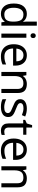

<svg xmlns="http://www.w3.org/2000/svg" viewBox="1634 -2434 810 4117"><g transform="rotate(90 2038.5 -375.0)"><path d="M275 10Q175 10 115 -59.5Q55 -129 55 -267Q55 -405 115.5 -475.5Q176 -546 276 -546Q318 -546 349 -535.5Q380 -525 403 -507Q426 -489 442 -467H448Q447 -480 444.5 -505.5Q442 -531 442 -546V-760H530V0H459L446 -72H442Q426 -49 403 -30.5Q380 -12 348.5 -1Q317 10 275 10ZM289 -63Q374 -63 408.5 -109.5Q443 -156 443 -250V-266Q443 -366 410 -419.5Q377 -473 288 -473Q217 -473 181.5 -416.5Q146 -360 146 -265Q146 -169 181.5 -116Q217 -63 289 -63Z M788 -536V0H700V-536ZM745 -737Q765 -737 780.5 -723.5Q796 -710 796 -681Q796 -653 780.5 -639Q765 -625 745 -625Q723 -625 708 -639Q693 -653 693 -681Q693 -710 708 -723.5Q723 -737 745 -737Z M1165 -546Q1234 -546 1283.5 -516Q1333 -486 1359.5 -431.5Q1386 -377 1386 -304V-251H1019Q1021 -160 1065.5 -112.5Q1110 -65 1190 -65Q1241 -65 1280.5 -74.5Q1320 -84 1362 -102V-25Q1321 -7 1281 1.5Q1241 10 1186 10Q1110 10 1051.5 -21Q993 -52 960.5 -113.5Q928 -175 928 -264Q928 -352 957.5 -415Q987 -478 1040.5 -512Q1094 -546 1165 -546ZM1164 -474Q1101 -474 1064.5 -433.5Q1028 -393 1021 -321H1294Q1294 -367 1280 -401Q1266 -435 1237.5 -454.5Q1209 -474 1164 -474Z M1780 -546Q1876 -546 1925 -499.5Q1974 -453 1974 -349V0H1887V-343Q1887 -408 1858 -440Q1829 -472 1767 -472Q1678 -472 1644 -422Q1610 -372 1610 -278V0H1522V-536H1593L1606 -463H1611Q1629 -491 1655.5 -509.5Q1682 -528 1714 -537Q1746 -546 1780 -546Z M2489 -148Q2489 -96 2463 -61Q2437 -26 2389 -8Q2341 10 2275 10Q2219 10 2178.5 1Q2138 -8 2107 -24V-104Q2139 -88 2184.5 -74.5Q2230 -61 2277 -61Q2344 -61 2374 -82.5Q2404 -104 2404 -140Q2404 -160 2393 -176Q2382 -192 2353.5 -208Q2325 -224 2272 -244Q2220 -264 2183 -284Q2146 -304 2126 -332Q2106 -360 2106 -404Q2106 -472 2161.5 -509Q2217 -546 2307 -546Q2356 -546 2398.5 -536.5Q2441 -527 2478 -510L2448 -440Q2414 -454 2377 -464Q2340 -474 2301 -474Q2247 -474 2218.5 -456.5Q2190 -439 2190 -409Q2190 -387 2203 -371.5Q2216 -356 2246.5 -341.5Q2277 -327 2328 -307Q2379 -288 2415 -268Q2451 -248 2470 -219.5Q2489 -191 2489 -148Z M2798 -62Q2818 -62 2839 -65.5Q2860 -69 2873 -73V-6Q2859 1 2833 5.5Q2807 10 2783 10Q2741 10 2705.5 -4.5Q2670 -19 2648 -55Q2626 -91 2626 -156V-468H2550V-510L2627 -545L2662 -659H2714V-536H2869V-468H2714V-158Q2714 -109 2737.5 -85.5Q2761 -62 2798 -62Z M3187 -546Q3256 -546 3305.5 -516Q3355 -486 3381.5 -431.5Q3408 -377 3408 -304V-251H3041Q3043 -160 3087.5 -112.5Q3132 -65 3212 -65Q3263 -65 3302.5 -74.5Q3342 -84 3384 -102V-25Q3343 -7 3303 1.5Q3263 10 3208 10Q3132 10 3073.5 -21Q3015 -52 2982.5 -113.5Q2950 -175 2950 -264Q2950 -352 2979.5 -415Q3009 -478 3062.5 -512Q3116 -546 3187 -546ZM3186 -474Q3123 -474 3086.5 -433.5Q3050 -393 3043 -321H3316Q3316 -367 3302 -401Q3288 -435 3259.5 -454.5Q3231 -474 3186 -474Z M3802 -546Q3898 -546 3947 -499.5Q3996 -453 3996 -349V0H3909V-343Q3909 -408 3880 -440Q3851 -472 3789 -472Q3700 -472 3666 -422Q3632 -372 3632 -278V0H3544V-536H3615L3628 -463H3633Q3651 -491 3677.5 -509.5Q3704 -528 3736 -537Q3768 -546 3802 -546Z"/></g></svg>

Font: utamil85
Style: Book
Weight: 400
Designer: Jelle Bosma - Monotype Design Team
Foundry: Monotype Imaging Inc.
Version: Version 2.003